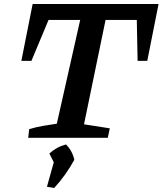

<svg xmlns="http://www.w3.org/2000/svg" viewBox="-20 -684 807 953"><path d="M767 -664 711 -382H663L659 -585H504L397 -67L525 -47L515 0H120L125 -43Q158 -53 192 -59Q226 -65 262 -70L378 -585H221L136 -382H86L142 -664ZM213 243 249 114 349 109Q307 186 249 249ZM264 155 225 78Q261 45 308 33Q339 65 349 109Z"/></svg>

Font: Piazzolla Thin
Style: Bold Italic
Weight: 700
Italic angle: -11.3°
Version: Version 2.005